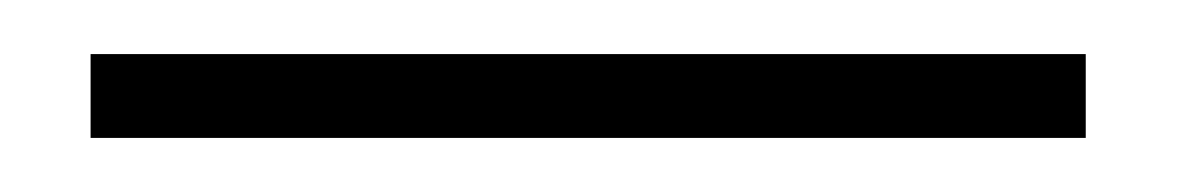

<svg xmlns="http://www.w3.org/2000/svg" viewBox="-20 12 438 71"><path d="M13.5 63V32H381.5V63Z"/></svg>

Font: League Spartan ExtraLight
Style: Regular
Weight: 200
Foundry: The League of Moveable Type
Version: Version 2.002